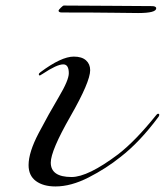

<svg xmlns="http://www.w3.org/2000/svg" viewBox="-20 -664 594 692"><path d="M210 -644Q268 -644 382 -643Q496 -642 527 -642Q543 -642 543 -634Q543 -617 478 -617Q458 -617 391 -618Q324 -619 203 -619Q191 -619 191 -626Q191 -628 199 -636Q207 -644 210 -644ZM305 -411Q305 -369 234 -245Q163 -121 163 -78Q163 -26 238 -26Q297 -26 406 -108Q468 -156 542 -248Q546 -254 550 -254Q554 -254 554 -250Q554 -248 552 -244Q484 -152 414 -98Q363 -57 299.5 -24.5Q236 8 180 8Q136 8 109.5 -11.5Q83 -31 83 -69Q83 -115 119.5 -184.5Q156 -254 192 -314.5Q228 -375 228 -400Q228 -432 208 -432Q185 -432 134 -398Q125 -392 124 -392Q120 -392 120 -396Q120 -400 126 -404Q201 -460 246 -460Q275 -460 290 -446.5Q305 -433 305 -411Z"/></svg>

Font: Miama Nueva
Style: Medium
Weight: 400
Italic angle: -28°
Version: Version 1.0